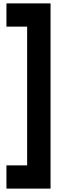

<svg xmlns="http://www.w3.org/2000/svg" viewBox="-20 -907 403 1132"><path d="M278 -887V205H18V68H140V-750H18V-887Z"/></svg>

Font: Yaldevi
Style: Bold
Weight: 700
Designer: Sol Matas, Rajitha Manaperi, Kosala Senevirathne
Foundry: Mooniak
Version: Version 1.100